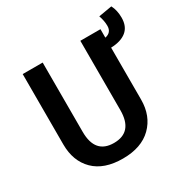

<svg xmlns="http://www.w3.org/2000/svg" viewBox="-176 -928 1075 1099"><g transform="rotate(-30 361.5 -379.0)"><path d="M704 -773Q723 -737 723 -688Q723 -630 687 -600.5Q651 -571 585 -569V-226Q585 -118 517.5 -51.5Q450 15 327 15Q203 15 137 -50.5Q71 -116 71 -226V-691H203V-233Q203 -88 327 -88Q452 -88 452 -233V-691H585V-635Q629 -644 629 -688Q629 -721 616 -758Z"/></g></svg>

Font: FiraGO Medium
Style: Regular
Weight: 500
Designer: bBox Type
Foundry: bBox Type GmbH
Version: Version 1.001;PS 001.001;hotconv 1.0.88;makeotf.lib2.5.64775